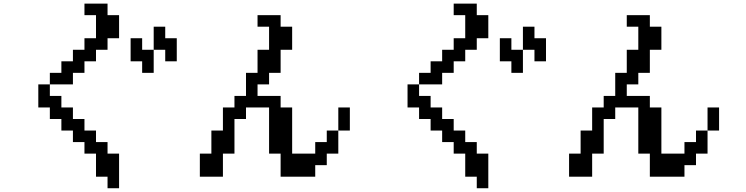

<svg xmlns="http://www.w3.org/2000/svg" viewBox="-20 -879 4040 1040"><path d="M687.5 -546.9V-671.9H750V-609.4H812.5V-734.4H875V-671.9H937.5V-546.9H875V-609.4H812.5V-484.4H750V-546.9ZM187.5 -296.9V-421.9H250V-484.4H312.5V-546.9H375V-609.4H437.5V-671.9H500V-796.9H437.5V-859.4H562.5V-796.9H625V-671.9H562.5V-609.4H500V-546.9H437.5V-484.4H375V-421.9H250V-359.4H312.5V-296.9H375V-234.4H437.5V-171.9H500V-109.4H562.5V-46.9H625V140.6H562.5V78.1H500V-46.9H437.5V-109.4H375V-171.9H312.5V-234.4H250V-296.9Z M1062.5 -46.9H1125V-171.9H1187.5V-296.9H1250V-359.4H1312.5V-484.4H1375V-609.4H1437.5V-734.4H1375V-796.9H1500V-734.4H1562.5V-609.4H1500V-484.4H1437.5V-421.9H1375V-359.4H1500V-296.9H1562.5V-46.9H1687.5V-109.4H1750V-171.9H1812.5V-46.9H1750V15.6H1687.5V78.1H1500V-46.9H1437.5V-296.9H1312.5V-234.4H1250V-46.9H1187.5V78.1H1062.5ZM1812.5 -171.9V-296.9H1875V-171.9Z M2687.5 -546.9V-671.9H2750V-609.4H2812.5V-734.4H2875V-671.9H2937.5V-546.9H2875V-609.4H2812.5V-484.4H2750V-546.9ZM2187.5 -296.9V-421.9H2250V-484.4H2312.5V-546.9H2375V-609.4H2437.5V-671.9H2500V-796.9H2437.5V-859.4H2562.5V-796.9H2625V-671.9H2562.5V-609.4H2500V-546.9H2437.5V-484.4H2375V-421.9H2250V-359.4H2312.5V-296.9H2375V-234.4H2437.5V-171.9H2500V-109.4H2562.5V-46.9H2625V140.6H2562.5V78.1H2500V-46.9H2437.5V-109.4H2375V-171.9H2312.5V-234.4H2250V-296.9Z M3062.5 -46.9H3125V-171.9H3187.5V-296.9H3250V-359.4H3312.5V-484.4H3375V-609.4H3437.5V-734.4H3375V-796.9H3500V-734.4H3562.5V-609.4H3500V-484.4H3437.5V-421.9H3375V-359.4H3500V-296.9H3562.5V-46.9H3687.5V-109.4H3750V-171.9H3812.5V-46.9H3750V15.6H3687.5V78.1H3500V-46.9H3437.5V-296.9H3312.5V-234.4H3250V-46.9H3187.5V78.1H3062.5ZM3812.5 -171.9V-296.9H3875V-171.9Z"/></svg>

Font: KH Dot Dougenzaka 16
Style: Regular
Weight: 400
Designer: Original version for X68000 by Keitarou Hiraki (http://hp.vector.co.jp/authors/VA000874/) / TrueType conversion by Homem
Version: Version 1.00.20150527